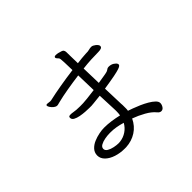

<svg xmlns="http://www.w3.org/2000/svg" viewBox="-162 -1032 1324 1324"><g transform="rotate(-45 500.0 -369.5)"><path d="M383 27Q340 27 301.5 14.5Q263 2 239.5 -21Q216 -44 216 -73V-76Q217 -103 235 -122.5Q253 -142 280 -153.5Q307 -165 335 -170.5Q363 -176 384 -176Q419 -176 454 -171Q489 -166 523 -158Q526 -175 526 -194V-207L520 -353Q497 -350 478 -348.5Q459 -347 445 -345Q443 -345 441 -345L433 -344Q431 -344 429 -344H409Q395 -344 371.5 -345.5Q348 -347 324 -351.5Q300 -356 283.5 -365Q267 -374 267 -390Q267 -398 271 -401Q275 -404 286 -404Q298 -404 308 -402Q333 -397 373 -397Q387 -397 402.5 -397.5Q418 -398 444.5 -401Q471 -404 518 -410Q517 -449 516 -486Q515 -523 514 -557Q453 -549 395 -539Q337 -529 293 -518Q286 -517 279 -514.5Q272 -512 265 -512Q253 -512 241 -521.5Q229 -531 221 -543Q213 -555 213 -562Q213 -566 217 -569Q219 -570 224 -570Q230 -570 238 -568.5Q246 -567 251 -567Q255 -567 259 -567.5Q263 -568 267 -569Q310 -579 376.5 -590.5Q443 -602 512 -611Q511 -660 510 -685.5Q509 -711 507.5 -721.5Q506 -732 502 -735Q498 -740 493 -745Q488 -750 488 -756V-757Q489 -766 504 -766Q510 -766 516.5 -765Q523 -764 527 -763Q558 -756 564 -748Q570 -740 570 -726V-721Q570 -715 570.5 -687Q571 -659 572 -618Q595 -621 615.5 -623Q636 -625 654 -626Q661 -626 667 -626.5Q673 -627 678 -627Q688 -628 696 -630.5Q704 -633 714 -633H719Q731 -632 746.5 -620Q762 -608 765 -596V-592Q765 -582 754.5 -577.5Q744 -573 727 -573Q694 -573 654.5 -571Q615 -569 574 -564L578 -420Q615 -426 640 -430Q665 -434 672 -437Q683 -442 687.5 -446Q692 -450 702 -451H706Q727 -451 743.5 -440.5Q760 -430 764 -419Q764 -418 764.5 -416.5Q765 -415 765 -413Q765 -409 760.5 -404Q756 -399 739 -393Q722 -387 684 -379.5Q646 -372 580 -362Q582 -312 583 -271Q584 -230 585 -210Q586 -203 586 -196V-161Q586 -151 584 -142Q596 -138 619.5 -129.5Q643 -121 670.5 -109Q698 -97 723 -82.5Q748 -68 764 -52.5Q780 -37 780 -22Q780 -7 770.5 8Q761 23 745 23Q739 23 732 19.5Q725 16 717 6Q695 -21 653 -44.5Q611 -68 567 -84Q543 -33 498.5 -4.5Q454 24 398 27ZM385 -122Q364 -122 339 -117.5Q314 -113 296 -103Q278 -93 278 -76Q278 -60 295.5 -49.5Q313 -39 337.5 -34Q362 -29 381 -29Q385 -29 388.5 -29.5Q392 -30 395 -30Q430 -34 459 -53.5Q488 -73 505 -104Q474 -113 447.5 -117.5Q421 -122 394 -122Z"/></g></svg>

Font: Klee One SemiBold
Style: Regular
Weight: 600
Designer: Fontworks Inc.
Foundry: Fontworks Inc.
Version: Version 1.00;January 12, 2022;FontCreator 13.0.0.2683 64-bit